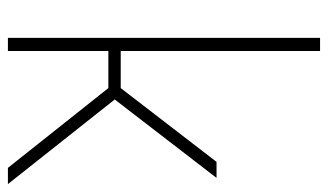

<svg xmlns="http://www.w3.org/2000/svg" viewBox="-196 -652 848 497"><g transform="rotate(90 228.5 -404.0)"><path d="M415 0 208.5 -260H112.5V0H78.5V-808H112.5V-292H208.5L399.5 -540H441L238 -276.5L457 0Z"/></g></svg>

Font: Encode Sans Semi Condensed Thin
Style: Regular
Weight: 250
Width: 4
Designer: Multiple Designers
Foundry: Impallari Type
Version: Version 2.000